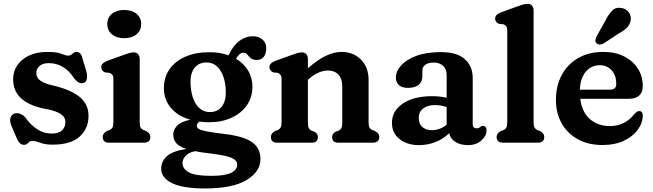

<svg xmlns="http://www.w3.org/2000/svg" viewBox="-20 -764 3496 1028"><path d="M241 -426Q209 -426 191.8 -410.8Q174.5 -395.5 174.5 -373Q174.5 -347 196.2 -332.2Q218 -317.5 252 -309Q351.5 -287.5 402.8 -248Q454 -208.5 454 -143.5Q454 -75.5 406.2 -32.5Q358.5 10.5 261.5 10.5Q222.5 10.5 195.8 0.5Q169 -9.5 153.5 -9.5Q139 -9.5 130.8 1Q122.5 11.5 108.5 11.5Q84 11.5 70.5 -22L41 -91Q30.5 -116.5 36.2 -133.5Q42 -150.5 57 -156Q71.5 -160.5 88.2 -154.5Q105 -148.5 117 -133.5Q144 -95 179 -72Q214 -49 256.5 -49Q294.5 -49 312.2 -66.2Q330 -83.5 330 -110Q330 -138 304.8 -153.8Q279.5 -169.5 236.5 -178.5Q146 -193.5 98.2 -233Q50.5 -272.5 50.5 -340Q50.5 -404 101.2 -445Q152 -486 234.5 -486Q284 -486 309 -476Q334 -466 343.5 -466Q357.5 -466 367.2 -476Q377 -486 389.5 -486Q399 -486 407.5 -479.2Q416 -472.5 420 -456L442.5 -381.5Q448 -361 445.2 -342.5Q442.5 -324 425.5 -319.5Q399.5 -312.5 373.5 -349.5Q350 -386 316 -406Q282 -426 241 -426Z M645 -559.5Q604 -559.5 579.2 -580.2Q554.5 -601 554.5 -635.5Q554.5 -669.5 579.2 -690Q604 -710.5 645 -710.5Q686 -710.5 711 -690Q736 -669.5 736 -635.5Q736 -601 711 -580.2Q686 -559.5 645 -559.5ZM728 -448.5V-109.5Q728 -89.5 733.2 -80.8Q738.5 -72 748 -67.5L762.5 -62.5Q785 -50.5 785 -30.5Q785 0 750 0H565Q530 0 530 -30.5Q530 -50.5 552.5 -62.5L567 -67.5Q576.5 -72 581.8 -80.8Q587 -89.5 587 -109.5V-338Q587 -356 581.5 -363.2Q576 -370.5 566.5 -374L543.5 -376Q522 -385 522 -404Q522 -426 552.5 -437.5L638 -468.5Q656.5 -475 669.8 -479.2Q683 -483.5 696 -483.5Q711 -483.5 719.5 -473.8Q728 -464 728 -448.5Z M1179.5 -47Q1284 -35 1329.2 -3Q1374.5 29 1374.5 87Q1374.5 156 1299.2 200.5Q1224 245 1080 245Q957 245 900 216Q843 187 843 140Q843 99.5 873.8 72Q904.5 44.5 978 33.5Q935.5 19.5 921.5 0Q907.5 -19.5 907.5 -45Q907.5 -68 927.2 -90Q947 -112 999 -123Q931.5 -142.5 894.5 -187Q857.5 -231.5 857.5 -291.5Q857.5 -349.5 887.5 -393Q917.5 -436.5 972.5 -460.5Q1027.5 -484.5 1101.5 -484.5Q1157.5 -484.5 1203.5 -468L1204 -468.5Q1228 -520 1261.5 -545Q1295 -570 1334 -570Q1364 -570 1384.8 -552.8Q1405.5 -535.5 1405.5 -504.5Q1405.5 -476.5 1392.2 -459.8Q1379 -443 1355 -443Q1333 -443 1322.5 -452.5Q1312 -462 1304.2 -471.8Q1296.5 -481.5 1283 -481.5Q1271 -481.5 1262 -473.2Q1253 -465 1243.5 -449.5Q1286 -424.5 1308.8 -385.5Q1331.5 -346.5 1331.5 -300Q1331.5 -243.5 1301.8 -200.5Q1272 -157.5 1219.5 -133.5Q1167 -109.5 1098.5 -109.5Q1072 -109.5 1047.5 -113Q1033.5 -102 1033.5 -90.5Q1033.5 -80 1045.5 -73Q1057.5 -66 1089.2 -60Q1121 -54 1179.5 -47ZM1085.5 -429.5Q1043.5 -429.5 1021.2 -400Q999 -370.5 1000 -324.5Q1001.5 -249 1029.5 -206.5Q1057.5 -164 1103 -164Q1145.5 -164 1167.8 -193.5Q1190 -223 1189 -274Q1187.5 -343 1160.2 -386.2Q1133 -429.5 1085.5 -429.5ZM957 108.5Q957 139 989.8 158.2Q1022.5 177.5 1110.5 177.5Q1185.5 177.5 1217.8 161.2Q1250 145 1250 117.5Q1250 93.5 1217.8 80.2Q1185.5 67 1099.5 57Q1056.5 52 1025 45.5Q992 51.5 974.5 69.8Q957 88 957 108.5Z M1628.5 -448.5V-398.5Q1681.5 -445 1725.5 -465.5Q1769.5 -486 1808.5 -486Q1872.5 -486 1913 -444.5Q1953.5 -403 1953.5 -336V-109.5Q1953.5 -89 1958.8 -80.2Q1964 -71.5 1973.5 -67.5L1987.5 -62.5Q1998.5 -56.5 2004.5 -49.2Q2010.5 -42 2010.5 -30.5Q2010.5 0 1975.5 0H1790.5Q1758.5 0 1758.5 -30.5Q1758.5 -49 1777.5 -59L1793 -64.5Q1803 -69 1807.8 -78.2Q1812.5 -87.5 1812.5 -109.5V-301Q1812.5 -342.5 1791.8 -364.5Q1771 -386.5 1736 -386.5Q1713 -386.5 1686.8 -375.8Q1660.5 -365 1632.5 -340L1628.5 -337V-109.5Q1628.5 -87.5 1633.2 -78.2Q1638 -69 1648 -64.5L1663 -59Q1682 -49 1682 -30.5Q1682 0 1650 0H1465.5Q1430.5 0 1430.5 -30.5Q1430.5 -50.5 1453 -62.5L1467.5 -67.5Q1477 -72 1482.2 -80.8Q1487.5 -89.5 1487.5 -109.5V-338Q1487.5 -356 1482 -363.2Q1476.5 -370.5 1467 -374L1444 -376Q1422.5 -385 1422.5 -404Q1422.5 -426 1453 -437.5L1538.5 -468.5Q1557 -475 1570.2 -479.2Q1583.5 -483.5 1596.5 -483.5Q1611.5 -483.5 1620 -473.8Q1628.5 -464 1628.5 -448.5Z M2078.5 -106Q2078.5 -170 2136.8 -209.5Q2195 -249 2293 -249Q2336 -249 2371.5 -240.5V-361Q2371.5 -393.5 2353 -411.2Q2334.5 -429 2302 -429Q2273.5 -429 2257.5 -417.5Q2241.5 -406 2241.5 -389V-356Q2241.5 -326 2221.2 -309.8Q2201 -293.5 2164 -293.5Q2132 -293.5 2115.8 -308.5Q2099.5 -323.5 2099.5 -349Q2099.5 -382 2127.2 -413.2Q2155 -444.5 2208.8 -464.8Q2262.5 -485 2341.5 -485Q2427 -485 2469 -447.2Q2511 -409.5 2511 -346V-99.5Q2511 -77 2532 -77Q2538.5 -77 2542.8 -79Q2547 -81 2550.5 -83.5Q2553.5 -86 2556.5 -88Q2559.5 -90 2564 -90Q2585 -90 2585 -65.5Q2585 -37.5 2557.8 -12.2Q2530.5 13 2485 13Q2446 13 2418.5 -4Q2391 -21 2385 -51Q2355 -20.5 2312.5 -3.8Q2270 13 2224.5 13Q2159 13 2118.8 -19.5Q2078.5 -52 2078.5 -106ZM2222 -132.5Q2222 -100.5 2241.8 -83.8Q2261.5 -67 2291.5 -67Q2336 -67 2371.5 -96.5V-191Q2357 -196 2341.5 -198.8Q2326 -201.5 2308.5 -201.5Q2269 -201.5 2245.5 -183Q2222 -164.5 2222 -132.5Z M2837 -708.5V-109.5Q2837 -89.5 2842.2 -80.8Q2847.5 -72 2857 -67.5L2871.5 -62.5Q2894 -50.5 2894 -30.5Q2894 0 2859 0H2674Q2639 0 2639 -30.5Q2639 -50.5 2661.5 -62.5L2676 -67.5Q2685.5 -72 2690.8 -80.8Q2696 -89.5 2696 -109.5V-598Q2696 -616 2690.5 -623.2Q2685 -630.5 2675.5 -634L2652.5 -636Q2631 -644.5 2631 -664Q2631 -686 2661.5 -697.5L2747 -728.5Q2765.5 -735 2778.8 -739.2Q2792 -743.5 2805 -743.5Q2820 -743.5 2828.5 -733.8Q2837 -724 2837 -708.5Z M3421.5 -304Q3421.5 -235 3345 -235H3087Q3096 -163 3138.8 -126Q3181.5 -89 3245.5 -89Q3290 -89 3323.2 -107.5Q3356.5 -126 3375.5 -153Q3392.5 -170.5 3403 -169.5Q3421.5 -168.5 3421.5 -145Q3420.5 -104 3393.8 -68Q3367 -32 3319 -9.8Q3271 12.5 3206.5 12.5Q3130 12.5 3074 -18.2Q3018 -49 2987.2 -103.8Q2956.5 -158.5 2956.5 -230Q2956.5 -303.5 2987 -361.2Q3017.5 -419 3074.5 -452.5Q3131.5 -486 3211.5 -486Q3274.5 -486 3321.8 -462Q3369 -438 3395.2 -396.8Q3421.5 -355.5 3421.5 -304ZM3191.5 -415Q3147 -415 3117.2 -381Q3087.5 -347 3084.5 -284H3247Q3279.5 -284 3279.5 -314Q3279.5 -361.5 3254.5 -388.2Q3229.5 -415 3191.5 -415ZM3221 -653Q3238 -687.5 3257.8 -707.2Q3277.5 -727 3308.5 -721Q3334.5 -716.5 3347.5 -696.8Q3360.5 -677 3356.5 -654.5Q3352.5 -632 3337.2 -616.2Q3322 -600.5 3292.5 -584.5L3210.5 -530.5Q3201 -525.5 3190.5 -525.8Q3180 -526 3173.5 -532.5Q3166 -540 3167.8 -549.8Q3169.5 -559.5 3174.5 -569.5Z"/></svg>

Font: Fraunces 9pt SuperSoft SemiBold
Style: Regular
Weight: 600
Version: Version 1.000;[0bf87f6ff]